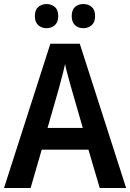

<svg xmlns="http://www.w3.org/2000/svg" viewBox="-20 -933 647 953"><path d="M475 0 419 -190H187L132 0H0L230 -716H376L606 0ZM335 -492Q328 -518 318 -553.5Q308 -589 303 -615Q299 -596 293 -572.5Q287 -549 281 -527.5Q275 -506 272 -493L216 -298H391ZM153 -853Q153 -884 170 -898.5Q187 -913 211 -913Q235 -913 252 -898.5Q269 -884 269 -853Q269 -823 252 -808Q235 -793 211 -793Q187 -793 170 -808Q153 -823 153 -853ZM336 -853Q336 -884 352.5 -898.5Q369 -913 394 -913Q418 -913 435 -898.5Q452 -884 452 -853Q452 -823 435 -808Q418 -793 394 -793Q369 -793 352.5 -808Q336 -823 336 -853Z"/></svg>

Font: Noto Sans Gurmukhi UI SemiCondensed SemiBold
Style: Regular
Weight: 600
Width: 4
Designer: Jelle Bosma - Monotype Design Team
Foundry: Monotype Imaging Inc.
Version: Version 2.004; ttfautohint (v1.8.4.7-5d5b)